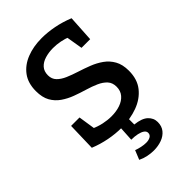

<svg xmlns="http://www.w3.org/2000/svg" viewBox="-280 -813 1160 1160"><g transform="rotate(-45 300.5 -233.0)"><path d="M183 -527Q183 -495 203 -474.5Q223 -454 255.5 -440Q288 -426 327.5 -413.5Q367 -401 405.5 -386Q444 -371 476.5 -348Q509 -325 529 -289.5Q549 -254 549 -201Q549 -128 511.5 -81Q474 -34 411.5 -11Q349 12 274 12Q222 12 167.5 1.5Q113 -9 61 -30L66 -212H138L157 -88L145 -110Q177 -95 212 -87.5Q247 -80 280 -80Q321 -80 354.5 -91.5Q388 -103 408 -126.5Q428 -150 428 -185Q428 -219 408.5 -240.5Q389 -262 356.5 -276.5Q324 -291 285 -302.5Q246 -314 207 -328.5Q168 -343 135.5 -365.5Q103 -388 83.5 -422.5Q64 -457 64 -511Q64 -579 97 -623.5Q130 -668 187 -690.5Q244 -713 315 -713Q365 -713 419.5 -702.5Q474 -692 528 -670L518 -501H444L425 -614L440 -599Q413 -610 382.5 -616Q352 -622 321 -622Q285 -622 253 -612.5Q221 -603 202 -582Q183 -561 183 -527ZM315 247Q290 247 263 241.5Q236 236 212 224L236 165Q254 172 275.5 176.5Q297 181 315 181Q337 181 351.5 172.5Q366 164 366 147Q366 133 352.5 123.5Q339 114 316 109Q293 104 264 104L270 0H342V52Q400 58 426.5 82.5Q453 107 453 142Q453 177 434 200.5Q415 224 383.5 235.5Q352 247 315 247Z"/></g></svg>

Font: Bitter Thin SemiBold
Style: Regular
Weight: 600
Version: Version 2.002